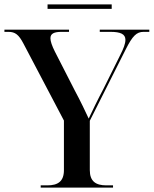

<svg xmlns="http://www.w3.org/2000/svg" viewBox="-24 -848 695 868"><path d="M191 -808H481V-828H191ZM160 0H487V-10H457C409 -10 382 -28 382 -79V-302L545 -626C575 -685 593 -704 625 -704H651V-714H427V-704H475C521 -704 543 -694 543 -668C543 -651 535 -629 519 -598L444 -447C418 -398 394 -348 377 -312C361 -346 341 -389 314 -439L224 -615C211 -641 204 -661 204 -675C204 -696 220 -704 255 -704H288V-714H-4V-704H14C45 -704 61 -691 82 -651L265 -303V-79C265 -28 238 -10 190 -10H160Z"/></svg>

Font: Noto Serif Display Medium
Style: Regular
Weight: 500
Designer: Monotype Design Team
Foundry: Monotype Imaging Inc.
Version: Version 2.009